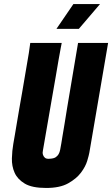

<svg xmlns="http://www.w3.org/2000/svg" viewBox="-20 -914 556 952"><path d="M286 -701Q286 -701 281.5 -678Q277 -655 270.5 -617.5Q264 -580 256 -532.5Q248 -485 239 -435L193 -169Q190 -157 193 -147Q195 -139 202.5 -132Q210 -125 228 -127Q246 -128 255.5 -134Q265 -140 270.5 -149.5Q276 -159 278.5 -172.5Q281 -186 284 -203Q285 -211 289.5 -237Q294 -263 300 -299.5Q306 -336 313 -380Q320 -424 328 -469Q346 -574 367 -701H516L423 -157Q421 -145 412.5 -116.5Q404 -88 381.5 -58Q359 -28 318 -5Q277 18 209 18Q139 18 103 -3.5Q67 -25 52.5 -57.5Q38 -90 39 -128.5Q40 -167 46 -201Q49 -216 53.5 -244Q58 -272 64 -306.5Q70 -341 76.5 -380Q83 -419 90 -457Q105 -547 123 -651L130 -701ZM344 -894H476L371 -771H260Z"/></svg>

Font: Relentless
Style: Condensed Bold Italic
Weight: 700
Width: 3
Italic angle: -7°
Designer: Sparks studio
Foundry: Sparks Studio
Version: Version 1.101